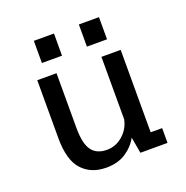

<svg xmlns="http://www.w3.org/2000/svg" viewBox="-125 -800 900 928"><g transform="rotate(-20 325.0 -336.0)"><path d="M268 11.5Q190 11.5 143.8 -38.5Q97.5 -88.5 97.5 -202.5V-500H196.5V-217.5Q196.5 -138 221.8 -103.2Q247 -68.5 300 -68.5Q346 -68.5 382 -100.2Q418 -132 427.5 -178.5V-500H526.5V-76H585.5V0H446L431.5 -83Q409 -42 368 -15.2Q327 11.5 268 11.5ZM147 -684.5H250.5V-570.5H147ZM378.5 -684.5H482V-570.5H378.5Z"/></g></svg>

Font: Trispace
Style: Regular
Weight: 400
Designer: Tyler Finck
Foundry: Etcetera Type Company
Version: Version 1.210; ttfautohint (v1.8.3)